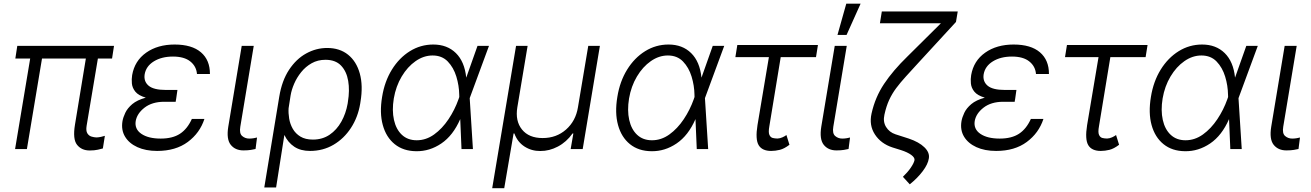

<svg xmlns="http://www.w3.org/2000/svg" viewBox="-20 -788 6933 1015"><path d="M582.7 -545.5 572.4 -478.7H497.5L437.9 -123.2Q433.6 -96.2 441.8 -83.1Q449.9 -70 463.8 -65.9Q477.6 -61.8 490.1 -61.4Q501.4 -61.8 514.4 -64.6Q527.3 -67.5 534.4 -70L523.8 -3.2Q514.9 -0.7 497.2 3.4Q479.4 7.5 454.2 7.5Q411.2 7.5 387.4 -22.4Q363.6 -52.2 376.4 -129.3L433.9 -478.7H202.1L122.2 0H59.7L139.6 -478.7H61.1L71.4 -545.5Z M910.5 -260.3H910.2L908.7 -250H846.9Q783.7 -249.6 744.1 -218.9Q704.5 -188.2 697.4 -148.1Q690.7 -105.5 727.5 -80.4Q764.2 -55.4 829.5 -55.4Q892.8 -55.4 931.6 -81Q970.5 -106.5 994.3 -159.4H1060.7Q1036.6 -84.9 972.7 -37.5Q908.7 9.9 810.7 9.9Q750.4 9.9 706.3 -10.1Q662.3 -30.2 641 -65.7Q619.7 -101.2 627.5 -147.7Q631 -167.6 642.4 -191.8Q653.8 -215.9 679.3 -237.6Q704.9 -259.2 750.7 -271.7Q711.6 -283.4 695.5 -303.4Q679.3 -323.5 677.2 -346.8Q675.1 -370 678.6 -391Q691.8 -466.6 752.7 -509.6Q813.6 -552.6 903.1 -552.6Q994.3 -552.6 1042.3 -511.5Q1090.2 -470.5 1089.8 -396.7H1021.3Q1018.1 -437.5 986 -463.2Q953.8 -489 894.5 -489Q834.5 -489 793.3 -463.6Q752.1 -438.2 744.7 -394.9Q739 -357.6 765.6 -335Q792.3 -312.5 856.5 -312.5H918Z M1257.8 -545.5H1321.4L1250.4 -118.3Q1244.3 -82.7 1260.1 -69.1Q1275.9 -55.4 1297.6 -55.4Q1310.4 -55.4 1322.3 -57.5Q1334.2 -59.7 1338.8 -61.1L1331 -0.4Q1322.4 1.8 1306.5 4.4Q1290.5 7.1 1267 7.1Q1223.4 7.1 1199.8 -22.5Q1176.1 -52.2 1186.8 -118.3Z M1377.1 203.1 1456.3 -277Q1470.2 -361.5 1508 -418.9Q1545.8 -476.2 1598.5 -505.3Q1651.3 -534.4 1709.5 -534.4Q1775.6 -534.4 1820 -498.9Q1864.3 -463.4 1882.1 -399.3Q1899.9 -335.2 1885.7 -250L1884.2 -240.1Q1872.2 -168.3 1835.4 -111.9Q1798.7 -55.4 1743.1 -22.7Q1687.5 9.9 1619 9.9Q1569.2 9.9 1535.7 -12.4Q1502.1 -34.8 1483.3 -74.6L1439.6 203.1ZM1505.7 -215.9Q1503.9 -190 1508.7 -161Q1513.5 -132.1 1527.9 -106.9Q1542.3 -81.7 1568.2 -65.9Q1594.1 -50.1 1634.2 -50.1Q1684.7 -50.1 1722.5 -75.8Q1760.3 -101.6 1784.4 -144.7Q1808.6 -187.9 1817.8 -240.1L1819.2 -250Q1829.2 -310 1820.7 -360.4Q1812.1 -410.9 1782.8 -441.4Q1753.6 -471.9 1700.6 -471.9Q1659.8 -471.9 1627.7 -453.8Q1595.5 -435.7 1572.3 -406.8Q1549 -377.8 1535 -345.2Q1521 -312.5 1516.3 -283.7Z M2180.4 11.4Q2111.9 10.7 2066.6 -25.9Q2021.3 -62.5 2003.6 -127Q1985.8 -191.4 2000 -275.9Q2013.1 -357.6 2051.7 -419.9Q2090.2 -482.2 2146.8 -517.4Q2203.5 -552.6 2270.6 -552.6Q2344.1 -552.6 2390.1 -507.3Q2436.1 -462 2444.6 -378.2H2445L2504.3 -545.5H2565L2463.8 -271.3L2463.1 -268.5L2480.1 0H2419.7L2413 -158.4Q2375 -71.4 2313 -29.5Q2251.1 12.4 2180.4 11.4ZM2408 -275.2 2407.7 -287.3Q2407 -335.6 2392.4 -383.3Q2377.8 -431.1 2347.1 -462.9Q2316.4 -494.7 2267 -494.7Q2219.8 -494.7 2177 -464.8Q2134.2 -435 2103.5 -383.5Q2072.8 -332 2061.8 -267.4Q2051.5 -204.2 2062.7 -154.1Q2073.9 -104 2104.6 -75.3Q2135.3 -46.5 2182.9 -46.5Q2232.2 -46.5 2275 -77.2Q2317.8 -108 2351 -157.7Q2384.2 -207.4 2404.1 -263.8Z M2582 207 2708.1 -545.5H2769.2L2714.8 -220.2Q2703.1 -148.4 2739.5 -103.3Q2775.9 -58.2 2848.7 -58.2Q2921.5 -58.2 2972.5 -103.3Q3023.4 -148.4 3035.2 -220.2L3089.8 -545.5H3151.3L3060.4 0H2996.8L3011 -82.4H3006.7Q2974.8 -37.3 2929.3 -13.3Q2883.9 10.7 2836.3 10.3Q2790.1 10.7 2752.8 -13.3Q2715.6 -37.3 2699.2 -82.4H2695L2645.6 207Z M3424 11.4Q3355.5 10.7 3310.2 -25.9Q3264.9 -62.5 3247.2 -127Q3229.4 -191.4 3243.6 -275.9Q3256.7 -357.6 3295.3 -419.9Q3333.8 -482.2 3390.4 -517.4Q3447.1 -552.6 3514.2 -552.6Q3587.7 -552.6 3633.7 -507.3Q3679.7 -462 3688.2 -378.2H3688.6L3747.9 -545.5H3808.6L3707.4 -271.3L3706.7 -268.5L3723.7 0H3663.4L3656.6 -158.4Q3618.6 -71.4 3556.6 -29.5Q3494.7 12.4 3424 11.4ZM3651.6 -275.2 3651.3 -287.3Q3650.6 -335.6 3636 -383.3Q3621.4 -431.1 3590.7 -462.9Q3560 -494.7 3510.7 -494.7Q3463.4 -494.7 3420.6 -464.8Q3377.8 -435 3347.1 -383.5Q3316.4 -332 3305.4 -267.4Q3295.1 -204.2 3306.3 -154.1Q3317.5 -104 3348.2 -75.3Q3378.9 -46.5 3426.5 -46.5Q3475.9 -46.5 3518.6 -77.2Q3561.4 -108 3594.6 -157.7Q3627.8 -207.4 3647.7 -263.8Z M4304 -550.1 4293.7 -485.8H4107.2L4047.2 -121.1Q4041.2 -88.4 4047.4 -74.9Q4053.6 -61.4 4065.3 -58.6Q4077.1 -55.8 4087.4 -55.8Q4090.2 -55.8 4091.3 -55.8Q4103 -56.1 4116.5 -62.1Q4130 -68.2 4137.4 -74.2L4153.4 -22.7Q4126.1 -1.8 4102.5 4.1Q4078.8 9.9 4056.8 9.9Q4008.9 9.9 3990.6 -20.6Q3972.3 -51.1 3984.4 -126.4L4044.7 -485.8H3867.5L3877.8 -550.1Z M4392.8 -545.5H4456.3L4385.3 -118.3Q4379.3 -82.7 4395.1 -69.1Q4410.9 -55.4 4432.5 -55.4Q4445.3 -55.4 4457.2 -57.5Q4469.1 -59.7 4473.7 -61.1L4465.9 -0.4Q4457.4 1.8 4441.4 4.4Q4425.4 7.1 4402 7.1Q4358.3 7.1 4334.7 -22.5Q4311.1 -52.2 4321.7 -118.3ZM4407.3 -603.3 4453.8 -768.5H4529.5L4455.3 -603.3Z M4641.7 -727.3H5043L5033.7 -671.9L4836.3 -457.4Q4798.3 -415.8 4769 -383.7Q4739.7 -351.6 4717.7 -322.1Q4695.7 -292.6 4680.4 -259.4Q4665.1 -226.2 4655.5 -181.8Q4647 -144.5 4664.2 -116.7Q4681.5 -88.8 4713.8 -78.1L4784.4 -55.4Q4838.1 -37.3 4866.8 -9.4Q4895.6 18.5 4890.3 49.4Q4885.7 80.3 4857.6 117.4Q4829.5 154.5 4789.4 186.4L4753.2 146.7Q4778.4 122.5 4794.9 98.4Q4811.4 74.2 4814.6 58.2Q4816.1 44.7 4796.9 30.7Q4777.7 16.7 4743.6 5.7L4698.2 -8.5Q4637.1 -28.4 4605.3 -77.1Q4573.5 -125.7 4587.4 -187.9Q4606.5 -273.8 4653.6 -344.5Q4700.6 -415.1 4777.7 -490.1L4954.2 -665.1H4631.7Z M5345.9 -260.3H5345.5L5344.1 -250H5282.3Q5219.1 -249.6 5179.5 -218.9Q5139.9 -188.2 5132.8 -148.1Q5126.1 -105.5 5162.8 -80.4Q5199.6 -55.4 5264.9 -55.4Q5328.1 -55.4 5367 -81Q5405.9 -106.5 5429.7 -159.4H5496.1Q5471.9 -84.9 5408 -37.5Q5344.1 9.9 5246.1 9.9Q5185.7 9.9 5141.7 -10.1Q5097.7 -30.2 5076.3 -65.7Q5055 -101.2 5062.9 -147.7Q5066.4 -167.6 5077.8 -191.8Q5089.1 -215.9 5114.7 -237.6Q5140.3 -259.2 5186.1 -271.7Q5147 -283.4 5130.9 -303.4Q5114.7 -323.5 5112.6 -346.8Q5110.4 -370 5114 -391Q5127.1 -466.6 5188 -509.6Q5248.9 -552.6 5338.4 -552.6Q5429.7 -552.6 5477.6 -511.5Q5525.6 -470.5 5525.2 -396.7H5456.7Q5453.5 -437.5 5421.3 -463.2Q5389.2 -489 5329.9 -489Q5269.9 -489 5228.7 -463.6Q5187.5 -438.2 5180 -394.9Q5174.4 -357.6 5201 -335Q5227.6 -312.5 5291.9 -312.5H5353.3Z M6046.5 -550.1 6036.2 -485.8H5849.8L5789.8 -121.1Q5783.7 -88.4 5790 -74.9Q5796.2 -61.4 5807.9 -58.6Q5819.6 -55.8 5829.9 -55.8Q5832.7 -55.8 5833.8 -55.8Q5845.5 -56.1 5859 -62.1Q5872.5 -68.2 5880 -74.2L5896 -22.7Q5868.6 -1.8 5845 4.1Q5821.4 9.9 5799.4 9.9Q5751.4 9.9 5733.1 -20.6Q5714.8 -51.1 5726.9 -126.4L5787.3 -485.8H5610.1L5620.4 -550.1Z M6244.7 11.4Q6176.1 10.7 6130.9 -25.9Q6085.6 -62.5 6067.8 -127Q6050.1 -191.4 6064.3 -275.9Q6077.4 -357.6 6115.9 -419.9Q6154.5 -482.2 6211.1 -517.4Q6267.8 -552.6 6334.9 -552.6Q6408.4 -552.6 6454.4 -507.3Q6500.4 -462 6508.9 -378.2H6509.2L6568.5 -545.5H6629.3L6528.1 -271.3L6527.3 -268.5L6544.4 0H6484L6477.3 -158.4Q6439.3 -71.4 6377.3 -29.5Q6315.3 12.4 6244.7 11.4ZM6472.3 -275.2 6471.9 -287.3Q6471.2 -335.6 6456.7 -383.3Q6442.1 -431.1 6411.4 -462.9Q6380.7 -494.7 6331.3 -494.7Q6284.1 -494.7 6241.3 -464.8Q6198.5 -435 6167.8 -383.5Q6137.1 -332 6126.1 -267.4Q6115.8 -204.2 6127 -154.1Q6138.1 -104 6168.9 -75.3Q6199.6 -46.5 6247.2 -46.5Q6296.5 -46.5 6339.3 -77.2Q6382.1 -108 6415.3 -157.7Q6448.5 -207.4 6468.4 -263.8Z M6771.3 -545.5H6834.9L6763.8 -118.3Q6757.8 -82.7 6773.6 -69.1Q6789.4 -55.4 6811.1 -55.4Q6823.9 -55.4 6835.8 -57.5Q6847.7 -59.7 6852.3 -61.1L6844.5 -0.4Q6835.9 1.8 6820 4.4Q6804 7.1 6780.5 7.1Q6736.9 7.1 6713.2 -22.5Q6689.6 -52.2 6700.3 -118.3Z"/></svg>

Font: Inter Light  BETA
Style: Italic
Weight: 300
Italic angle: 9.39999°
Designer: Rasmus Andersson
Foundry: rsms
Version: Version 3.011;git-f93a4a705